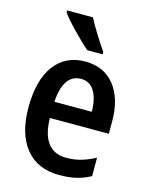

<svg xmlns="http://www.w3.org/2000/svg" viewBox="-117 -840 721 925"><g transform="rotate(15 244.0 -378.0)"><path d="M449 -307V-244H155Q156 -163 187.5 -121Q219 -79 280 -79Q319 -79 352.5 -88.5Q386 -98 424 -118V-26Q389 -7 352.5 1.5Q316 10 269 10Q160 10 101 -63Q42 -136 42 -267Q42 -403 97 -477Q152 -551 251 -551Q344 -551 396.5 -485Q449 -419 449 -307ZM156 -325H342Q342 -389 319 -427Q296 -465 252 -465Q209 -465 184.5 -430Q160 -395 156 -325ZM321 -618V-606H244Q213 -633 166.5 -681Q120 -729 101 -756V-766H230Q245 -736 272 -692.5Q299 -649 321 -618Z"/></g></svg>

Font: Noto Sans Display Medium Narrow
Style: Regular
Weight: 500
Width: 4
Designer: Monotype Design team
Foundry: Monotype Imaging Inc.
Version: Version 1.000